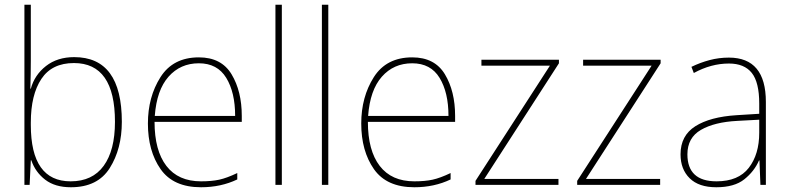

<svg xmlns="http://www.w3.org/2000/svg" viewBox="-20 -780 3329 810"><path d="M110 -760H83V0H105L110 -104H112Q129 -54 170.5 -22Q212 10 279 10Q392 10 443 -71Q494 -152 494 -266Q494 -539 293 -539Q222 -539 174 -501.5Q126 -464 110 -406H108Q109 -431 109.5 -466Q110 -501 110 -525ZM292 -514Q465 -514 465 -266Q465 -146 417.5 -80.5Q370 -15 278 -15Q110 -15 110 -253V-263Q110 -380 154.5 -447Q199 -514 292 -514Z M819 -538Q710 -538 657 -454.5Q604 -371 604 -259Q604 -143 657.5 -66.5Q711 10 828 10Q912 10 981 -23V-50Q937 -29 905 -22Q873 -15 828 -15Q732 -15 682 -80Q632 -145 632 -266H1000V-291Q1000 -395 957 -466.5Q914 -538 819 -538ZM819 -513Q897 -513 934.5 -451.5Q972 -390 972 -291H633Q641 -400 691 -456.5Q741 -513 819 -513Z M1169 0H1142V-760H1169Z M1365 0H1338V-760H1365Z M1719 -538Q1610 -538 1557 -454.5Q1504 -371 1504 -259Q1504 -143 1557.5 -66.5Q1611 10 1728 10Q1812 10 1881 -23V-50Q1837 -29 1805 -22Q1773 -15 1728 -15Q1632 -15 1582 -80Q1532 -145 1532 -266H1900V-291Q1900 -395 1857 -466.5Q1814 -538 1719 -538ZM1719 -513Q1797 -513 1834.5 -451.5Q1872 -390 1872 -291H1533Q1541 -400 1591 -456.5Q1641 -513 1719 -513Z M2336 0H1986V-17L2300 -503H2011V-528H2338V-513L2023 -25H2336Z M2765 0H2415V-17L2729 -503H2440V-528H2767V-513L2452 -25H2765Z M3183 -275V-220Q3183 -129 3139 -72Q3095 -15 3003 -15Q2880 -15 2880 -129Q2880 -199 2937 -232Q2994 -265 3090 -270ZM3055 -537Q3013 -537 2973.5 -526.5Q2934 -516 2897 -498L2907 -472Q2980 -512 3055 -512Q3120 -512 3151.5 -472.5Q3183 -433 3183 -343V-300L3087 -294Q2976 -287 2913.5 -247.5Q2851 -208 2851 -129Q2851 -66 2889.5 -28Q2928 10 3002 10Q3078 10 3120 -23.5Q3162 -57 3182 -103H3184L3188 0H3211V-350Q3211 -537 3055 -537Z"/></svg>

Font: Noto Sans Display Thin
Style: Regular
Weight: 250
Designer: Monotype Design Team
Foundry: Monotype Imaging Inc.
Version: Version 1.900